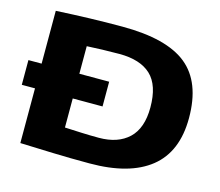

<svg xmlns="http://www.w3.org/2000/svg" viewBox="-102 -842 1126 983"><g transform="rotate(15 461.0 -350.0)"><path d="M10 -289V-420H80V-700Q176 -705 258 -707.5Q340 -710 431 -710Q666 -710 773.5 -623Q881 -536 881 -346Q881 -167 770.5 -78.5Q660 10 449 10Q342 10 254 7Q166 4 80 1V-289ZM461 -129Q562 -129 619 -183Q676 -237 676 -347Q676 -465 619.5 -518Q563 -571 452 -571Q407 -571 361 -569.5Q315 -568 280 -566V-420H438V-289H280V-135Q323 -133 368.5 -131Q414 -129 461 -129Z"/></g></svg>

Font: Georama Extended
Style: Bold
Weight: 700
Width: 7
Designer: Jean-Baptiste Levee
Foundry: Production Type
Version: Version 1.000